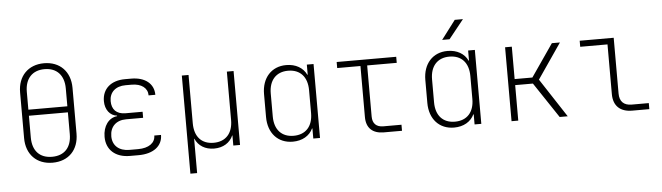

<svg xmlns="http://www.w3.org/2000/svg" viewBox="-55 -1014 4909 1423"><g transform="rotate(-5 2400.0 -302.5)"><path d="M300 10C419 10 495 -68 495 -190V-530C495 -651 418 -730 300 -730C182 -730 105 -651 105 -530V-190C105 -68 182 10 300 10ZM155 -397V-530C155 -628 209 -686 300 -686C391 -686 445 -628 445 -530V-397ZM300 -34C208 -34 155 -91 155 -190V-352H445V-190C445 -91 392 -34 300 -34Z M940 10C1049 10 1118 -42 1118 -125H1068C1068 -70 1019 -35 940 -35H875C798 -35 750 -78 750 -147C750 -218 796 -263 870 -263H997V-308H870C802 -308 768 -346 768 -407C768 -473 814 -515 888 -515H934C1006 -515 1052 -480 1052 -425H1102C1102 -508 1037 -560 934 -560H888C784 -560 718 -503 718 -411C718 -348 754 -301 806 -296V-292C743 -286 700 -227 700 -147C700 -51 767 10 875 10Z M1310 180H1360V-75H1362C1385 -22 1435 10 1502 10C1569 10 1620 -22 1643 -75H1645V0H1695V-550H1645V-190C1645 -91 1592 -33 1502 -33C1412 -33 1360 -91 1360 -190V-550H1310Z M2087 10C2158 10 2212 -22 2237 -75H2240V0H2290V-550H2240V-475H2237C2212 -528 2158 -560 2087 -560C1977 -560 1905 -480 1905 -360V-189C1905 -69 1977 10 2087 10ZM2097 -33C2008 -33 1955 -91 1955 -189V-360C1955 -458 2008 -517 2097 -517C2188 -517 2240 -458 2240 -360V-189C2240 -91 2187 -33 2097 -33Z M2765 0H2900V-45H2765C2713 -45 2685 -73 2685 -125V-505H2905V-550H2462V-505H2635V-125C2635 -44 2681 0 2765 0Z M3255 -645H3310L3422 -785H3361ZM3287 10C3358 10 3412 -22 3437 -75H3440V0H3490V-550H3440V-475H3437C3412 -528 3358 -560 3287 -560C3177 -560 3105 -480 3105 -360V-189C3105 -69 3177 10 3287 10ZM3297 -33C3208 -33 3155 -91 3155 -189V-360C3155 -458 3208 -517 3297 -517C3388 -517 3440 -458 3440 -360V-189C3440 -91 3387 -33 3297 -33Z M3715 0H3765V-264H3897L4073 0H4133L3944 -289L4123 -550H4063L3897 -309H3765V-550H3715Z M4613 0H4740V-45H4613C4554 -45 4523 -76 4523 -135V-550H4270V-505H4473V-135C4473 -48 4523 0 4613 0Z"/></g></svg>

Font: JetBrains Mono Thin
Style: Regular
Weight: 100
Monospace: yes
Designer: Philipp Nurullin, Konstantin Bulenkov
Foundry: JetBrains
Version: Version 2.305